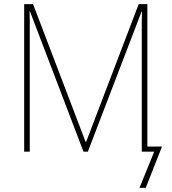

<svg xmlns="http://www.w3.org/2000/svg" viewBox="-20 -734 830 929"><path d="M384 0H405L665 -678H667Q666 -653 666 -635Q666 -617 666 -602V0H726L655 175H685L764 -25H693V-714H651L397 -48H394L140 -714H97V0H124V-596Q124 -618 124 -636Q124 -654 123 -679H125Z"/></svg>

Font: Noto Sans Display Thin
Style: Regular
Weight: 250
Designer: Monotype Design Team
Foundry: Monotype Imaging Inc.
Version: Version 1.900